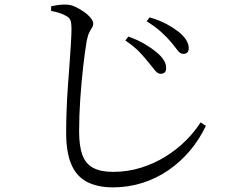

<svg xmlns="http://www.w3.org/2000/svg" viewBox="-20 -767 1040 830"><path d="M773 -534Q760 -534 749.5 -547Q739 -560 722 -582Q704 -604 677.5 -628Q651 -652 614 -675L627 -692Q671 -679 701 -662.5Q731 -646 750 -631Q796 -595 796 -558Q796 -547 790 -540.5Q784 -534 773 -534ZM674 -448Q662 -448 651 -461.5Q640 -475 623 -496Q605 -519 582.5 -542.5Q560 -566 522 -592L535 -609Q577 -594 607.5 -575.5Q638 -557 657 -541Q701 -504 698 -471Q698 -459 691.5 -453.5Q685 -448 674 -448ZM469 43Q402 43 356.5 19.5Q311 -4 288.5 -56Q266 -108 266 -193Q266 -240 268 -293.5Q270 -347 274 -401Q278 -455 281.5 -503Q285 -551 287 -587Q289 -623 289 -641Q289 -668 284.5 -679.5Q280 -691 266 -698Q255 -705 238 -710.5Q221 -716 201 -720V-740Q221 -744 237 -746Q253 -748 267 -747Q285 -747 304.5 -738Q324 -729 342 -716.5Q360 -704 371.5 -690Q383 -676 383 -666Q383 -655 377.5 -647Q372 -639 366 -627Q360 -615 355 -591Q347 -544 339.5 -478Q332 -412 327 -339.5Q322 -267 322 -199Q322 -136 336 -97.5Q350 -59 382.5 -41.5Q415 -24 469 -24Q533 -24 591 -42.5Q649 -61 697.5 -91.5Q746 -122 784 -160Q822 -198 847 -238L870 -223Q842 -164 801 -115.5Q760 -67 708.5 -31.5Q657 4 596 23.5Q535 43 469 43Z"/></svg>

Font: Noto Serif TC
Style: Regular
Weight: 400
Designer: Ryoko NISHIZUKA  (kana & ideographs); Frank Grießhammer (Latin, Greek & Cyrillic); Wenlong ZHANG  (bopomofo); Sandoll Co
Foundry: Adobe
Version: Version 2.003-H1;hotconv 1.1.1;makeotfexe 2.6.0